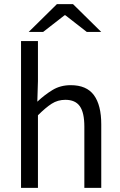

<svg xmlns="http://www.w3.org/2000/svg" viewBox="-20 -911 584 931"><path d="M82 0V-712H164V-518L161 -418Q196 -451 234.5 -474.5Q273 -498 323 -498Q400 -498 435.5 -449.5Q471 -401 471 -308V0H389V-297Q389 -365 367 -396Q345 -427 297 -427Q260 -427 230.5 -408Q201 -389 164 -352V0ZM119 -756 256 -891H334L471 -756H401L297 -837H293L189 -756Z"/></svg>

Font: Mada
Style: Regular
Weight: 400
Designer: Khaled Hosny
Version: Version 1.5